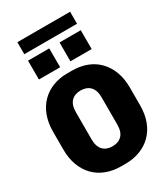

<svg xmlns="http://www.w3.org/2000/svg" viewBox="-249 -1144 1098 1261"><g transform="rotate(-30 300.0 -513.5)"><path d="M285 10Q223 10 172.5 -9Q122 -28 85.5 -65Q49 -102 29 -155Q9 -208 9 -276V-410Q9 -477 29 -530.5Q49 -584 86 -621Q123 -658 173 -677Q223 -696 284 -696H316Q377 -696 427.5 -677Q478 -658 514.5 -620.5Q551 -583 571 -530Q591 -477 591 -410V-276Q591 -208 571 -155Q551 -102 514.5 -65.5Q478 -29 427.5 -9.5Q377 10 316 10ZM300 -132Q322 -132 340 -138.5Q358 -145 371 -158Q384 -171 391 -191.5Q398 -212 398 -241V-446Q398 -475 391 -495.5Q384 -516 371 -529Q358 -542 340 -548.5Q322 -555 300 -555Q279 -555 261 -548.5Q243 -542 230 -529Q217 -516 210 -495.5Q203 -475 203 -446V-241Q203 -212 210 -191.5Q217 -171 230 -158Q243 -145 261 -138.5Q279 -132 300 -132ZM100 -946V-1037H500V-946ZM500 -754H339V-897H500ZM261 -754H100V-897H261Z"/></g></svg>

Font: Chivo Mono Medium ExtraBold
Style: Regular
Weight: 800
Monospace: yes
Version: Version 1.008